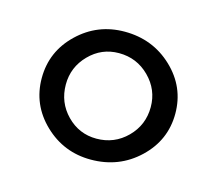

<svg xmlns="http://www.w3.org/2000/svg" viewBox="-58 -826 511 453"><g transform="rotate(15 197.5 -600.0)"><path d="M196.2 -443.8Q130 -443.8 82.5 -489.4Q35 -535 35 -600Q35 -665 82.5 -710.6Q130 -756.2 196.2 -756.2Q265 -756.2 313.1 -710.6Q361.2 -665 361.2 -600Q361.2 -535 313.1 -489.4Q265 -443.8 196.2 -443.8ZM196.2 -495Q240 -495 270.6 -525.6Q301.2 -556.2 301.2 -600Q301.2 -642.5 270.6 -673.1Q240 -703.8 196.2 -703.8Q153.8 -703.8 123.8 -673.1Q93.8 -642.5 93.8 -600Q93.8 -556.2 123.8 -525.6Q153.8 -495 196.2 -495Z"/></g></svg>

Font: Now Medium
Style: Regular
Weight: 500
Designer: Alfredo Marco Pradil
Foundry: Alfredo Marco Pradil
Version: Version 1.002;PS 001.002;hotconv 1.0.88;makeotf.lib2.5.64775